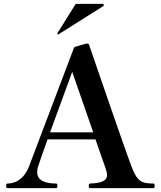

<svg xmlns="http://www.w3.org/2000/svg" viewBox="-20 -977 837 997"><path d="M281 -798C282 -798 282 -798 284 -799L516 -945C519 -947 519 -948 519 -950C519 -954 516 -957 512 -957H379C375 -957 372 -956 370 -952L281 -809C279 -806 278 -804 277 -801C277 -800 279 -798 281 -798ZM777 -24C715 -24 692 -34 662 -115C633 -189 447 -731 444 -740C443 -746 440 -749 436 -750C432 -751 429 -751 426 -750L371 -734C367 -733 364 -730 363 -726C333 -648 146 -152 130 -111C103 -44 58 -24 19 -24C14 -24 12 -19 12 -12C12 -4 13 0 19 0H272C277 0 278 -6 278 -12C278 -17 278 -24 272 -24C222 -24 173 -36 173 -83C173 -92 174 -104 179 -116C186 -137 204 -190 227 -253H476C500 -184 519 -128 526 -110C532 -93 536 -78 536 -68C536 -36 502 -26 448 -24C442 -24 441 -19 441 -12C441 -4 442 0 448 0H777C782 0 783 -6 783 -12C783 -17 783 -24 777 -24ZM240 -290 355 -604C369 -565 420 -416 464 -290Z"/></svg>

Font: Shippori Mincho OTF
Style: Bold
Weight: 800
Designer: FONTDASU
Foundry: FONTDASU / Google Inc. / but / Adobe
Version: Version 3.300;hotconv 1.0.109;makeotfexe 2.5.65596